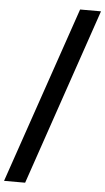

<svg xmlns="http://www.w3.org/2000/svg" viewBox="-86 -854 552 1007"><g transform="rotate(5 189.5 -350.0)"><path d="M404 -815 86 115H-25L294 -815Z"/></g></svg>

Font: QuotatisMedium
Style: Regular
Weight: 500
Designer: Julieta Ulanovsky
Foundry: Quotatis-Medium
Version: Version 4.000;PS 004.000;hotconv 1.0.88;makeotf.lib2.5.64775